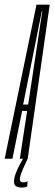

<svg xmlns="http://www.w3.org/2000/svg" viewBox="-60 -696 238 842"><path d="M-39.5 0H-5.5L37 -209.5H59L27 0H61.5L158 -675.5H100ZM41.5 -237.5 123.5 -647.5H125.5L63.5 -237.5ZM33.5 126.5Q39.5 126.5 44.8 126Q50 125.5 54.2 124Q58.5 122.5 59.5 122L61 99Q60 100 56.8 101.2Q53.5 102.5 49.8 103Q46 103.5 41.5 103.5Q35.5 103.5 31.2 100.8Q27 98 27 90Q27 80.5 33.5 63Q40 45.5 48.5 27.5Q57 9.5 61.5 0H41Q35 10.5 25.2 28.5Q15.5 46.5 8.5 66Q1.5 85.5 1.5 99.5Q1.5 110.5 6 116.5Q10.5 122.5 18.2 124.5Q26 126.5 33.5 126.5Z"/></svg>

Font: Anybody UltraCondensed ExtraLight
Style: Italic
Weight: 250
Width: 1
Italic angle: -10°
Version: Version 1.113;gftools[0.9.25]